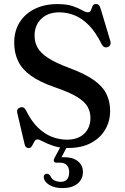

<svg xmlns="http://www.w3.org/2000/svg" viewBox="-20 -734 631 973"><path d="M293.9 -4.3H327L287.2 71.2L266.9 65Q274.8 63.8 283.7 63.2Q292.6 62.6 304.5 62.6Q349.3 62.6 374.8 83Q400.2 103.5 400.2 137.8Q400.2 174.5 372.5 196.9Q344.8 219.2 296.7 219.2Q256.3 219.2 230 203.2Q203.6 187.1 201.6 163.8Q201.4 156.1 205.7 151.5Q210.1 146.9 216 146.6Q222.1 146.2 226.7 149Q231.2 151.8 234.5 156.1Q241.2 173.1 255.9 180.3Q270.5 187.5 287.8 187.5Q330.6 187.5 330.6 137.9Q330.6 116.3 318.8 103.4Q307 90.4 283.7 90.4H266.8Q256.2 90.4 253.5 84Q250.7 77.6 255 69ZM325.4 15.9Q281.3 15.9 249.7 5Q218.1 -5.9 198.4 -16.6Q178.7 -27.4 170.5 -27.4Q161.8 -27.4 157 -20.8Q152.2 -14.3 148.2 -5.6Q144.2 3.1 139.2 9.7Q134.2 16.2 125.3 16.2Q117 16.2 111.6 10.9Q106.3 5.7 104 -6L67.1 -163.3Q65.1 -172.7 69 -179.5Q72.9 -186.2 82.1 -189.3Q91.9 -192.6 99.3 -188.8Q106.6 -184.9 111.9 -174.2Q138.3 -120.6 171.6 -88.1Q204.8 -55.6 242.5 -40.9Q280.2 -26.2 319.2 -26.2Q375.1 -26.2 406.5 -56.4Q438 -86.6 438.3 -135.3Q438.6 -165.9 424.6 -191.8Q410.7 -217.8 371.7 -242.1Q332.8 -266.5 257.9 -291.8Q183.2 -317.5 138 -349.5Q92.8 -381.5 72.4 -423Q52 -464.6 52 -518Q52 -576.8 79.4 -620.7Q106.9 -664.7 156.3 -689Q205.7 -713.3 270.9 -713.3Q318.2 -713.3 348.2 -703Q378.1 -692.7 396.4 -682.2Q414.6 -671.6 426 -671.6Q437 -671.6 440.8 -682.1Q444.5 -692.5 449 -703.2Q453.5 -713.9 466.3 -713.9Q475.1 -713.9 480.7 -708.3Q486.3 -702.7 490.7 -688L539.1 -526.1Q542.3 -515.4 538.5 -506.8Q534.7 -498.3 525.4 -495.2Q515.6 -492.1 508.1 -495.9Q500.6 -499.7 495.4 -509.7Q465.8 -570 431.2 -605.3Q396.6 -640.7 358.7 -656.1Q320.7 -671.5 280.5 -671.5Q223.3 -671.5 189.3 -638.8Q155.2 -606.1 155.2 -552.7Q155.2 -521.4 169.5 -494.2Q183.8 -466.9 221.9 -441.5Q259.9 -416 330.8 -389.7Q408.5 -361.1 453.9 -329.3Q499.3 -297.5 518.9 -258.7Q538.4 -219.8 538.1 -170.2Q537.8 -119.2 513 -76.9Q488.1 -34.6 440.9 -9.4Q393.7 15.9 325.4 15.9Z"/></svg>

Font: Fraunces
Style: Regular
Weight: 900
Version: Version 1.000;[b76b70a41]